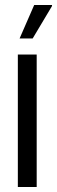

<svg xmlns="http://www.w3.org/2000/svg" viewBox="-20 -744 227 764"><path d="M51 0V-527H126V0ZM58 -591 116 -724H187V-720L110 -591Z"/></svg>

Font: Archivo ExtraCondensed
Style: Regular
Weight: 400
Width: 2
Designer: Hector Gatti
Foundry: Omnibus-Type
Version: Version 2.001